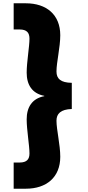

<svg xmlns="http://www.w3.org/2000/svg" viewBox="-20 -925 532 1166"><path d="M416 -422C348 -423 323 -447 323 -491C323 -547 346 -638 346 -711C346 -836 262 -905 137 -905H63V-746H99C143 -746 159 -726 159 -690C159 -643 142 -547 142 -484C142 -410 175 -357 249 -343V-341C175 -327 142 -274 142 -200C142 -137 159 -41 159 7C159 42 143 62 99 62H63V221H137C262 221 346 152 346 27C346 -46 323 -137 323 -192C323 -234 348 -261 416 -263Z"/></svg>

Font: Poppins STUK1
Style: Regular
Weight: 400
Designer: Jonny Pinhorn (original), Sammy Jo Hughes (modified version)
Foundry: Type Mafia
Version: Version 1.002;hotconv 1.0.109;makeotfexe 2.5.65596